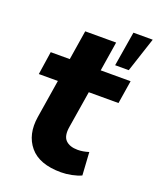

<svg xmlns="http://www.w3.org/2000/svg" viewBox="-134 -787 727 881"><g transform="rotate(20 229.0 -347.0)"><path d="M270 11Q164 11 117 -45.5Q70 -102 84 -191L114 -378H21L38 -491H131L154 -635H305L282 -491H428L410 -378H265L236 -199Q228 -152 248 -132Q268 -112 307 -112Q332 -112 361 -121L368 -9Q349 0 322 5.5Q295 11 270 11ZM336.2 -535.8 364 -704.8H458.2L402.7 -535.8Z"/></g></svg>

Font: Nunito Sans ExtraBold
Style: Italic
Weight: 800
Italic angle: -9°
Designer: Vernon Adams
Foundry: Vernon Adams
Version: Version 3.006; ttfautohint (v1.8.3)